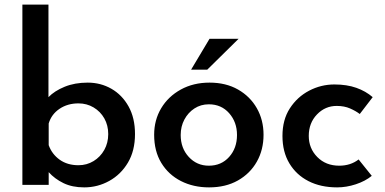

<svg xmlns="http://www.w3.org/2000/svg" viewBox="-20 -801 1669 832"><path d="M345 11Q293 11 255 -7.5Q217 -26 191 -55V0H77V-781H190V-380Q216 -407 260 -425Q304 -443 360 -443Q416 -443 462.5 -416.5Q509 -390 537 -340Q565 -290 565 -220Q565 -148 534.5 -96.5Q504 -45 453.5 -17Q403 11 345 11ZM320 -85Q356 -85 385.5 -103Q415 -121 432 -151.5Q449 -182 449 -220Q449 -258 432 -288Q415 -318 385.5 -335.5Q356 -353 320 -353Q273 -353 238 -329.5Q203 -306 191 -266V-172Q205 -133 238.5 -109Q272 -85 320 -85Z M648 -217Q648 -281 678.5 -332Q709 -383 763.5 -413Q818 -443 888 -443Q959 -443 1011.5 -413Q1064 -383 1093 -332Q1122 -281 1122 -217Q1122 -152 1093 -100.5Q1064 -49 1011 -19Q958 11 886 11Q818 11 764 -16.5Q710 -44 679 -95Q648 -146 648 -217ZM763 -216Q763 -159 798 -121Q833 -83 885 -83Q939 -83 973 -121Q1007 -159 1007 -216Q1007 -272 973 -310.5Q939 -349 885 -349Q850 -349 822.5 -331Q795 -313 779 -283Q763 -253 763 -216ZM1014 -633 878 -499H808L888 -633Z M1591 -39Q1563 -16 1522 -2.5Q1481 11 1441 11Q1370 11 1317 -16Q1264 -43 1234 -93Q1204 -143 1204 -212Q1204 -282 1236 -331.5Q1268 -381 1319.5 -408Q1371 -435 1429 -435Q1483 -435 1524 -420.5Q1565 -406 1595 -380L1539 -307Q1522 -320 1497 -331Q1472 -342 1439 -342Q1389 -342 1353.5 -305Q1318 -268 1318 -212Q1318 -158 1355 -120.5Q1392 -83 1450 -83Q1499 -83 1534 -110Z"/></svg>

Font: Reem Kufi Medium
Style: Regular
Weight: 500
Designer: Khaled Hosny
Version: Version 1.001